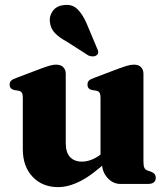

<svg xmlns="http://www.w3.org/2000/svg" viewBox="-20 -754 690 787"><path d="M398 -86V-102.5L392 -103.5V-354Q392 -368 388 -374Q384 -380 375.5 -382L357 -385Q347 -387.5 342.8 -393Q338.5 -398.5 338.5 -407Q338.5 -417 344 -423Q349.5 -429 365 -434.5L468 -473.5Q490 -481.5 503.5 -485.2Q517 -489 529.5 -489Q548.5 -489 558.2 -478.5Q568 -468 568 -451.5V-91.5Q568 -74 571.8 -66.2Q575.5 -58.5 583.5 -55.5L598.5 -50.5Q609 -46.5 613.8 -40Q618.5 -33.5 618.5 -25Q618.5 -13.5 610.8 -6.8Q603 0 586 0H474Q443 0 420.5 -25Q398 -50 398 -86ZM73.5 -142V-354Q73.5 -368 69.5 -374Q65.5 -380 57 -382L38 -385Q28.5 -387.5 24 -393Q19.5 -398.5 19.5 -407Q19.5 -417 25.2 -423Q31 -429 46.5 -434.5L149.5 -473.5Q172.5 -482 185.8 -485.5Q199 -489 209.5 -489Q229.5 -489 239.5 -478.5Q249.5 -468 249.5 -451.5V-167Q249.5 -129 267.2 -110.2Q285 -91.5 316 -91.5Q335.5 -91.5 357 -100Q378.5 -108.5 398.5 -126L417.5 -142.5L443.5 -115L426 -99.5Q359.5 -37 310.2 -12Q261 13 218.5 13Q153.5 13 113.5 -29.5Q73.5 -72 73.5 -142ZM335 -658 376.5 -559Q381 -551 382.5 -543Q384 -535 377 -528.5Q371 -523 361.2 -522.8Q351.5 -522.5 342.5 -526.5L253.5 -583.5Q222 -600.5 204.8 -618.8Q187.5 -637 184.5 -663.5Q181 -687 196 -708.5Q211 -730 241.5 -733Q275 -738 297 -716.8Q319 -695.5 335 -658Z"/></svg>

Font: Fraunces
Style: Bold
Weight: 700
Version: Version 1.000;[b76b70a41]